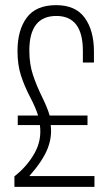

<svg xmlns="http://www.w3.org/2000/svg" viewBox="-20 -726 426 746"><path d="M198 -706Q274 -706 309.5 -656.5Q345 -607 345 -526V-483H302V-528Q302 -664 199 -664Q94 -664 94 -530Q94 -477 108 -435Q122 -393 143 -350.5Q164 -308 173 -277H320V-240H177Q183 -194 164.5 -147.5Q146 -101 94 -42H347V0H36V-41Q84 -78 113.5 -129.5Q143 -181 135 -240H49V-277H128Q119 -307 97 -349Q75 -391 61.5 -432.5Q48 -474 48 -528Q48 -609 84 -657.5Q120 -706 198 -706Z"/></svg>

Font: TypoPRO Bebas Neue
Style: Regular
Weight: 400
Designer: Ryoichi Tsunekawa
Foundry: Ryoichi Tsunekawa
Version: Version 001.003